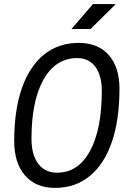

<svg xmlns="http://www.w3.org/2000/svg" viewBox="-20 -914 626 944"><path d="M250.5 9.8Q156.2 9.8 103 -51.3Q49.8 -112.3 49.8 -221.2Q49.8 -372.6 87.6 -480.5Q125.5 -588.4 196.5 -645.8Q267.6 -703.1 367.2 -703.1Q461.9 -703.1 514.6 -643.6Q567.4 -584 567.4 -477.5Q567.4 -324.7 529.8 -215.6Q492.2 -106.4 421.1 -48.3Q350.1 9.8 250.5 9.8ZM260.3 -64.9Q364.3 -64.9 422.4 -171.4Q480.5 -277.8 480.5 -467.3Q480.5 -543 448.7 -585.7Q417 -628.4 359.9 -628.4Q253.9 -628.4 194.3 -523.4Q134.8 -418.5 134.8 -231.4Q134.8 -152.8 168 -108.9Q201.2 -64.9 260.3 -64.9ZM331.5 -771.5 437 -894H549.3L425.3 -771.5Z"/></svg>

Font: Cascadia Mono PL SemiLight
Style: Italic
Weight: 350
Italic angle: -10°
Monospace: yes
Designer: Aaron Bell
Foundry: Saja Typeworks
Version: Version 2404.023; ttfautohint (v1.8.4)